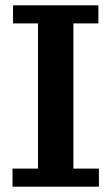

<svg xmlns="http://www.w3.org/2000/svg" viewBox="-20 -702 418 722"><path d="M27 0V-68H123V-614H29V-682H350V-614H256V-68H352V0Z"/></svg>

Font: Montagu Slab 16pt Medium
Style: Regular
Weight: 500
Designer: Florian Karsten
Foundry: Florian Karsten
Version: Version 1.000; ttfautohint (v1.8.3)